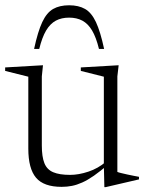

<svg xmlns="http://www.w3.org/2000/svg" viewBox="-21 -716 566 746"><path d="M141.5 -150.5Q141.5 -107 151.5 -82Q161.5 -57 185.8 -46.8Q210 -36.5 251.5 -36.5Q284.5 -36.5 322.2 -49Q360 -61.5 390.5 -87.5L400 -77.5Q368.5 -50.5 343.8 -33.2Q319 -16 298.2 -6.8Q277.5 2.5 258.5 6.2Q239.5 10 218.5 10Q149 10 119 -25.5Q89 -61 89 -138.5V-418L-1 -440.5V-454L146 -462.5L141.5 -419ZM384.5 11 382.5 -74.5V-418L293 -440.5V-454L440 -462.5L435 -419V-48Q439.5 -46 450 -43.5Q460.5 -41 473.8 -38Q487 -35 499 -32.8Q511 -30.5 519 -29V-19L390 11ZM247.5 -647.5Q218 -647.5 196 -635.8Q174 -624 158.2 -597.5Q142.5 -571 131.5 -526H111.5Q126 -593.5 143.2 -630.2Q160.5 -667 185.5 -681.2Q210.5 -695.5 247.5 -695.5Q284.5 -695.5 309.5 -681.2Q334.5 -667 351.8 -630.2Q369 -593.5 383.5 -526H363.5Q352.5 -571 336.8 -597.5Q321 -624 299 -635.8Q277 -647.5 247.5 -647.5Z"/></svg>

Font: Newsreader 36pt Light
Style: Regular
Weight: 300
Designer: Hugues Gentile
Foundry: Production Type
Version: Version 1.003